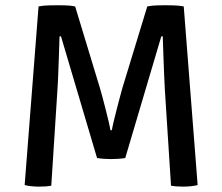

<svg xmlns="http://www.w3.org/2000/svg" viewBox="-20 -707 848 732"><path d="M127 -682.5Q145 -686 165.8 -686.5Q186.5 -687 199 -687Q212 -687 230.2 -686.5Q248.5 -686 266.5 -682.5L361.5 -369.5Q365 -357.5 371 -335.5Q377 -313.5 383.2 -288.5Q389.5 -263.5 394.5 -242.2Q399.5 -221 401 -210.5H406.5Q408 -221 413 -242.2Q418 -263.5 424.5 -288.5Q431 -313.5 436.8 -335.5Q442.5 -357.5 446 -369.5L541.5 -682.5Q560.5 -686 578.2 -686.5Q596 -687 609 -687Q621.5 -687 641.5 -686.5Q661.5 -686 680.5 -682.5L733.5 -1.5Q722.5 1.5 707.5 3Q692.5 4.5 679.5 4.5Q667 4.5 655.5 3.8Q644 3 632 1L608.5 -365Q607 -392.5 605.5 -428.5Q604 -464.5 602.8 -501.5Q601.5 -538.5 600.5 -568.5H595L457.5 -104.5Q445.5 -102.5 430.2 -101.5Q415 -100.5 403 -100.5Q392 -100.5 377 -101.5Q362 -102.5 350 -104.5L212.5 -568.5H207Q206 -538.5 204.8 -501.5Q203.5 -464.5 202.2 -428.5Q201 -392.5 199 -365L175.5 1Q164 3 151.8 3.8Q139.5 4.5 127 4.5Q114 4.5 99.5 3Q85 1.5 74 -1.5Z"/></svg>

Font: Signika Light
Style: Regular
Weight: 400
Version: Version 2.003;gftools[0.9.32]